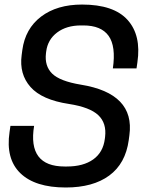

<svg xmlns="http://www.w3.org/2000/svg" viewBox="-20 -812 651 844"><path d="M283.2 -355Q164.1 -373 114 -429.7Q64 -486.3 75.2 -569.8L78.1 -591.8Q90.8 -686 160.6 -739Q230.5 -792 340.8 -792Q480 -792 540.8 -724.4Q601.6 -656.7 584 -538.1L580.1 -511.2H476.1Q490.2 -608.4 457.5 -654.3Q424.8 -700.2 346.2 -700.2H335.9Q272.5 -700.2 231.2 -669.2Q189.9 -638.2 183.1 -585.9L182.1 -578.1Q175.3 -522 209.2 -488.5Q243.2 -455.1 335 -439.9Q573.7 -401.4 548.8 -217.8L545.9 -195.8Q531.7 -92.8 460.2 -40.3Q388.7 12.2 269 12.2Q134.3 12.2 69.3 -50.8Q4.4 -113.8 22 -231.9L25.9 -258.8H129.9Q100.6 -80.1 264.2 -80.1H273.9Q346.2 -80.1 389.9 -111.3Q433.6 -142.6 440.9 -202.1L441.9 -210Q449.2 -270.5 412.1 -305.7Q375 -340.8 283.2 -355Z"/></svg>

Font: Cooper Hewitt
Style: Medium Italic
Weight: 708
Designer: Village Type and Design LLC
Foundry: Cooper Hewitt Smithsonian Design Museum
Version: 1.000